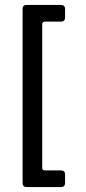

<svg xmlns="http://www.w3.org/2000/svg" viewBox="-20 -663 349 782"><path d="M228 99H88Q72 99 72 81V-626Q72 -643 88 -643H228Q245 -643 245 -626V-592Q245 -575 228 -575H163Q152 -575 152 -564V21Q152 31 163 31H228Q245 31 245 48V82Q245 99 228 99Z"/></svg>

Font: Rajdhani SemiBold
Style: Regular
Weight: 600
Designer: Satya Rajpurohit, Jyotish Sonowal
Foundry: Indian Type Foundry
Version: Version 1.201 February 1, 2022